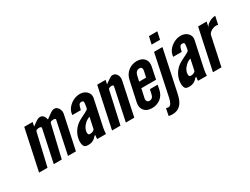

<svg xmlns="http://www.w3.org/2000/svg" viewBox="-74 -1388 2899 2230"><g transform="rotate(-30 1375.5 -273.0)"><path d="M589.5 -555Q578.5 -555 565.8 -550Q553 -545 530.2 -529.5Q507.5 -514 466.5 -483Q450.5 -555 399.5 -555Q387.5 -555 374.2 -550Q361 -545 340.5 -531.5Q320 -518 285.5 -492L297.5 -547H185L68.5 0H181.5L281 -427.5Q284.5 -442 300.2 -446.8Q316 -451.5 328 -451.5Q342.5 -451.5 351 -446.5Q359.5 -441.5 357.5 -433L265.5 0H372.5L473.5 -427Q477.5 -443.5 492 -447.5Q506.5 -451.5 516.5 -451.5Q551.5 -451.5 548 -434L456 0H562.5L658 -448Q663.5 -474 655.5 -498.5Q647.5 -523 630.2 -539Q613 -555 589.5 -555Z M727.5 8Q763 8 789.8 -5.8Q816.5 -19.5 842.5 -50H852.5Q844 -7 850 0H965.5Q967.5 -27.5 969.2 -43Q971 -58.5 973 -69.8Q975 -81 978 -95L1049.5 -431Q1057 -465 1043.2 -493Q1029.5 -521 1000.5 -538Q971.5 -555 932 -555Q887 -555 845 -534Q803 -513 774.2 -478.5Q745.5 -444 739.5 -403.5L737 -386H851Q862.5 -438 872.5 -452.2Q882.5 -466.5 902.5 -466.5Q928.5 -466.5 930.5 -451.8Q932.5 -437 927.5 -407.5L922.5 -377.5Q921 -369.5 918.2 -363.8Q915.5 -358 905.2 -351.2Q895 -344.5 872.2 -333Q849.5 -321.5 808.5 -301Q751 -272.5 716 -229.5Q681 -186.5 667.2 -138.2Q653.5 -90 659 -46Q662 -23 674.2 -7.5Q686.5 8 727.5 8ZM809 -93Q793.5 -93 788 -98.8Q782.5 -104.5 781.5 -114Q778 -145 793.2 -176.5Q808.5 -208 836.8 -233.2Q865 -258.5 900 -269.5L869 -124Q866.5 -112 848.2 -102.5Q830 -93 809 -93Z M1047 0H1160L1255.5 -430Q1258 -441.5 1272 -446.5Q1286 -451.5 1298.5 -451.5Q1327 -451.5 1323.5 -433.5L1232 0H1345L1440 -448Q1445.5 -472.5 1439.2 -497Q1433 -521.5 1415.5 -538.2Q1398 -555 1369 -555Q1361.5 -555 1353.5 -552.2Q1345.5 -549.5 1326 -536.5Q1306.5 -523.5 1264.5 -493.5L1276 -547H1163.5Z M1582 8Q1647.5 8 1696.8 -30Q1746 -68 1759.5 -136L1771.5 -196H1667.5L1654.5 -136Q1642.5 -81 1598.5 -81Q1575.5 -81 1565.5 -97Q1555.5 -113 1561 -136L1587 -255H1784.5L1817 -412Q1830 -475.5 1797 -515.2Q1764 -555 1697 -555Q1630 -555 1580.5 -515Q1531 -475 1516.5 -409L1458 -139Q1444 -75.5 1478 -33.8Q1512 8 1582 8ZM1603 -334 1620.5 -411Q1626 -436 1642.5 -451.5Q1659 -467 1681 -467Q1725.5 -467 1713.5 -411L1696.5 -334Z M1944 -634H2056.5L2078.5 -735H1966ZM1749 188.5Q1798 188.5 1829.2 169.5Q1860.5 150.5 1878.8 122Q1897 93.5 1906 64.2Q1915 35 1919.5 14L2038.5 -547H1926L1811 1.5Q1803 41 1788 67.5Q1773 94 1752 94Q1747.5 94 1737.5 92.5Q1727.5 91 1719 89L1700.5 183Q1705 185 1716.5 186.2Q1728 187.5 1738.2 188Q1748.5 188.5 1749 188.5Z M2080.5 8Q2116 8 2142.8 -5.8Q2169.5 -19.5 2195.5 -50H2205.5Q2197 -7 2203 0H2318.5Q2320.5 -27.5 2322.2 -43Q2324 -58.5 2326 -69.8Q2328 -81 2331 -95L2402.5 -431Q2410 -465 2396.2 -493Q2382.5 -521 2353.5 -538Q2324.5 -555 2285 -555Q2240 -555 2198 -534Q2156 -513 2127.2 -478.5Q2098.5 -444 2092.5 -403.5L2090 -386H2204Q2215.5 -438 2225.5 -452.2Q2235.5 -466.5 2255.5 -466.5Q2281.5 -466.5 2283.5 -451.8Q2285.5 -437 2280.5 -407.5L2275.5 -377.5Q2274 -369.5 2271.2 -363.8Q2268.5 -358 2258.2 -351.2Q2248 -344.5 2225.2 -333Q2202.5 -321.5 2161.5 -301Q2104 -272.5 2069 -229.5Q2034 -186.5 2020.2 -138.2Q2006.5 -90 2012 -46Q2015 -23 2027.2 -7.5Q2039.5 8 2080.5 8ZM2162 -93Q2146.5 -93 2141 -98.8Q2135.5 -104.5 2134.5 -114Q2131 -145 2146.2 -176.5Q2161.5 -208 2189.8 -233.2Q2218 -258.5 2253 -269.5L2222 -124Q2219.5 -112 2201.2 -102.5Q2183 -93 2162 -93Z M2400 0H2514L2595 -380Q2600 -403.5 2621.2 -421.2Q2642.5 -439 2671.5 -446.8Q2700.5 -454.5 2727.5 -447L2751 -555Q2722 -555 2692 -542.8Q2662 -530.5 2640.2 -511Q2618.5 -491.5 2614 -469.5L2631 -547H2517Z"/></g></svg>

Font: League Gothic SemiExpanded Italic
Style: Regular
Weight: 400
Width: 6
Designer: The League of Moveable Type
Version: Version 1.600; ttfautohint (v1.8.3)